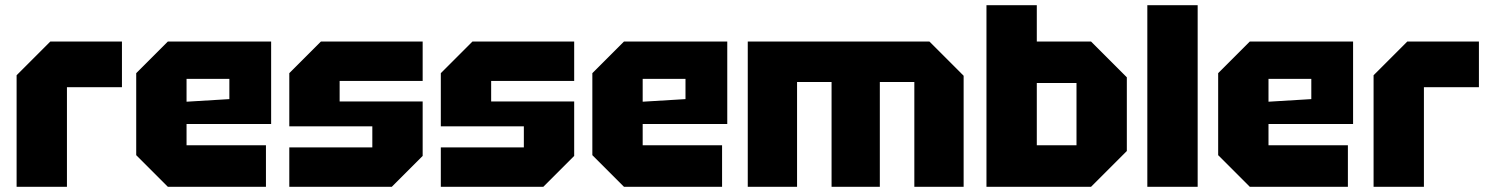

<svg xmlns="http://www.w3.org/2000/svg" viewBox="-20 -720 5740 740"><path d="M44 0V-430L174 -560H450V-384H238V0Z M505 -122V-438L627 -560H1025V-242H699V-160H1005V0H627ZM699 -328 864 -338V-416H699Z M1095 0V-152H1415V-233H1095V-438L1217 -560H1609V-408H1289V-329H1609V-119L1490 0Z M1679 0V-152H1999V-233H1679V-438L1801 -560H2193V-408H1873V-329H2193V-119L2074 0Z M2263 -122V-438L2385 -560H2783V-242H2457V-160H2763V0H2385ZM2457 -328 2622 -338V-416H2457Z M2862 -560H3562L3694 -428V0H3504V-404H3371V0H3185V-404H3052V0H2862Z M3782 0V-700H3976V-560H4185L4323 -422V-138L4185 0ZM3976 -160H4129V-400H3976Z M4402 0V-700H4596V0Z M4675 -122V-438L4797 -560H5195V-242H4869V-160H5175V0H4797ZM4869 -328 5034 -338V-416H4869Z M5274 0V-430L5404 -560H5680V-384H5468V0Z"/></svg>

Font: Tektur ExtraBold
Style: Regular
Weight: 800
Designer: Adam Jagosz
Foundry: Adam Jagosz
Version: Version 1.005;gftools[0.9.30]